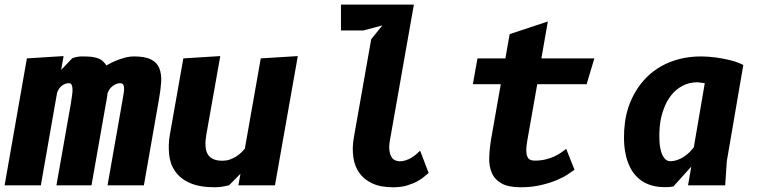

<svg xmlns="http://www.w3.org/2000/svg" viewBox="-34 -803 3304 832"><path d="M143 0 213.5 -402Q221.5 -423 236 -433Q250 -442.5 264.5 -442.5Q272 -442.5 276 -436.5Q279 -431.5 280 -419.5Q281 -408 278.5 -391.5Q274.5 -363 273 -354L210.5 0H362.5L425.5 -357.5Q426 -360 427 -365Q428 -373.5 429 -377Q429 -379 429.8 -383Q430.5 -387 431 -389.5Q431 -391 431.2 -394.2Q431.5 -397.5 432 -399Q434.5 -406.5 440.5 -416Q445.5 -423 453.5 -429.5Q460 -434.5 469.5 -439Q477 -442.5 486 -442.5Q495 -442.5 499 -438Q503 -432.5 503.5 -423.5Q504.5 -413.5 502 -399Q499.5 -382.5 496 -363.5L432 0H589.5L654 -368Q662 -411.5 664.5 -447Q666.5 -481 656.5 -507Q647 -531.5 621 -545Q595 -558.5 546.5 -558.5Q530 -558.5 514.5 -555Q503.5 -552.5 482.5 -545.5Q464 -538.5 452.5 -533Q438 -526 427 -519.5Q419.5 -531 411 -538.5Q403 -546 390.5 -550.5Q378.5 -554.5 361 -557Q344 -558.5 320 -558.5Q313.5 -558.5 309.5 -558Q307 -557.5 303 -556.8Q299 -556 297 -556Q293 -555 286 -553Q281 -551.5 278.5 -550L231 -500L241.5 -560L82.5 -550L-14 0Z M1096 -550 1027 -159Q1018 -148 1011 -141.5Q1003 -134 989 -124.5Q977.5 -117 961.5 -111.5Q947 -106.5 930 -106.5Q904 -106.5 888.5 -114.5Q872.5 -122 865 -137Q857.5 -150.5 856.5 -172.5Q855.5 -194 860 -219L920.5 -560L760.5 -550L702 -219Q694.5 -175 699 -134Q702.5 -93 724.5 -61.5Q746.5 -29 788 -10.5Q830 8.5 896.5 8.5Q911.5 8.5 929 6Q944.5 3.5 958.5 0L1008 -50L999 0H1157.5L1256.5 -560Z M1623 -693 1574.5 -633 1499 -205Q1491.5 -162.5 1497 -122.5Q1502 -84 1522.5 -54.5Q1542 -26 1579 -8.5Q1614.5 8.5 1669 8.5Q1705 8.5 1730.5 0.5Q1758 -8 1775.5 -18Q1793.5 -28 1806 -39Q1818 -49 1823.5 -53.5L1786.5 -150Q1778.5 -142 1769 -134Q1759 -126 1748 -119Q1736.5 -112 1724.5 -108.5Q1712 -104 1698 -104Q1688 -104 1678 -108.5Q1668 -113 1662 -123.5Q1656 -133 1653.5 -151.5Q1651 -169.5 1655.5 -194L1759.5 -783H1443.5V-671H1541Z M2251 -194 2294 -438H2508L2541.5 -550H2312L2340 -710L2174.5 -655L2156 -550H2035L2015 -438H2136L2095 -205Q2087.5 -161.5 2086 -122.5Q2084.5 -83 2097 -54.5Q2108.5 -26 2139 -8.5Q2168 8.5 2222.5 8.5Q2271.5 8.5 2312.5 -1.5Q2353.5 -11.5 2382 -24Q2410 -36 2429.5 -49.5Q2439.5 -56.5 2455.5 -67.5L2419.5 -158Q2410 -150.5 2396.5 -141Q2384 -132.5 2367 -124.5Q2351.5 -117.5 2329.5 -112Q2309.5 -107 2281.5 -107Q2271 -107 2263 -111Q2255 -114.5 2251 -125Q2246.5 -135 2246.5 -152Q2246.5 -168.5 2251 -194Z M3020 -442.5 2972.5 -164.5Q2967.5 -158 2955 -144.5Q2945 -134.5 2931.5 -125Q2917 -115.5 2903 -110.5Q2887 -104.5 2870.5 -104.5Q2856 -104.5 2846 -116.5Q2835 -129 2830 -149.5Q2824 -172 2823.5 -197.5Q2822 -224.5 2825 -255Q2828.5 -293.5 2841.5 -329Q2853 -362.5 2874 -389.5Q2893.5 -415 2923.5 -431Q2951.5 -446.5 2989.5 -446.5Q2993 -446 3001.5 -445Q3007 -444.5 3020 -442.5ZM2842 8Q2859.5 8.5 2869.5 7Q2870.5 7 2884 5L2961.5 -81L2947.5 0H3108.5L3115.5 -104.5L3187 -521.5Q3158.5 -535.5 3126.5 -543Q3097.5 -550 3068 -554Q3037 -558 3006.5 -558.5Q2953.5 -558.5 2911 -547.5Q2868.5 -536.5 2832 -516.5Q2795.5 -495.5 2769.5 -469.5Q2741.5 -441.5 2722.5 -410Q2703 -378.5 2690.5 -342.5Q2678.5 -307.5 2674 -271Q2669.5 -236.5 2670 -204.5Q2670 -171 2676 -140.5Q2681.5 -109 2694 -83Q2705.5 -57 2726.5 -36Q2747 -15.5 2775 -4.5Q2803 7 2842 8Z"/></svg>

Font: B612
Style: Regular
Weight: 700
Italic angle: -10°
Designer: Nicolas Chauveau, Thomas Paillot, Jonathan Favre-Lamarine, Jean-Luc Vinot
Foundry: AIRBUS
Version: Version 1.008